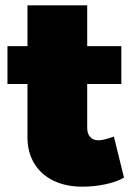

<svg xmlns="http://www.w3.org/2000/svg" viewBox="-20 -690 500 720"><path d="M307 -210Q307 -188 319 -175.5Q331 -163 351 -164Q361 -164 376 -168Q391 -172 407 -178L445 -24Q418 -8 375.5 1Q333 10 289 10Q227 10 180.5 -12.5Q134 -35 108.5 -77Q83 -119 83 -176V-670H307ZM8 -517H435V-375H8Z"/></svg>

Font: Alexandria Black
Style: Regular
Weight: 900
Designer: Mohamed Gaber
Foundry: Kief Type Foundry
Version: Version 5.100